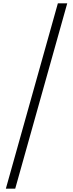

<svg xmlns="http://www.w3.org/2000/svg" viewBox="-20 -951 437 1148"><path d="M326 -931H382L71 177H15Z"/></svg>

Font: Biryani ExtraLight
Style: Regular
Weight: 275
Designer: Dan Reynolds and Mathieu Reguer
Foundry: Dan Reynolds and Mathieu Reguer
Version: Version 1.004; ttfautohint (v1.1) -l 5 -r 5 -G 72 -x 0 -D la